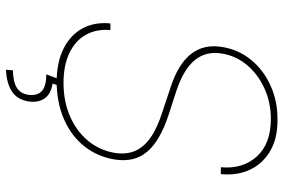

<svg xmlns="http://www.w3.org/2000/svg" viewBox="-175 -603 962 652"><g transform="rotate(90 306.0 -277.0)"><path d="M256.8 11.7Q190.9 11.2 144.8 -12Q98.6 -35.2 76.4 -76.2Q54.2 -117.2 59.6 -170.9H82Q78.1 -123.5 98.1 -87.6Q118.2 -51.8 159.9 -31.7Q201.7 -11.7 261.7 -11.7Q324.2 -11.7 374.8 -33.7Q425.3 -55.7 457.8 -94.7Q490.2 -133.8 499 -184.6Q505.4 -223.6 492.9 -253.7Q480.5 -283.7 447.8 -306.9Q415 -330.1 359.4 -347.7L280.3 -374Q198.7 -399.9 163.8 -444.1Q128.9 -488.3 139.6 -550.8Q148.4 -606 183.1 -648.4Q217.8 -690.9 270.8 -714.8Q323.7 -738.8 386.7 -738.3Q449.2 -738.8 492.2 -713.9Q535.2 -689 555.9 -645.5Q576.7 -602.1 571.3 -545.9H547.9Q554.7 -620.1 511.5 -668Q468.3 -715.8 383.8 -715.8Q328.6 -715.8 281 -694.3Q233.4 -672.9 201.7 -635.7Q169.9 -598.6 162.1 -550.8Q157.2 -523.4 162.8 -500Q168.5 -476.6 184.3 -457.3Q200.2 -438 226.6 -422.4Q252.9 -406.7 290 -394.5L368.2 -369.1Q413.1 -354.5 444.6 -336.4Q476.1 -318.4 495.1 -295.9Q514.2 -273.4 520.5 -245.8Q526.9 -218.3 521.5 -184.6Q511.7 -126 476.3 -81.8Q440.9 -37.6 384.8 -13.2Q328.6 11.2 256.8 11.7ZM251 -2.9H273.4L263.7 25.4Q299.8 31.2 314.7 53.2Q329.6 75.2 324.2 108.4Q317.9 145.5 290.5 163.6Q263.2 181.6 216.8 183.6L218.8 160.2Q259.3 159.2 278.6 146.5Q297.9 133.8 301.8 108.4Q306.2 77.6 289.1 62Q272 46.4 232.4 46.9Z"/></g></svg>

Font: Inter Tight Thin
Style: Italic
Weight: 250
Italic angle: -9.39999°
Designer: Rasmus Andersson
Foundry: rsms
Version: Version 3.004